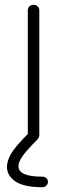

<svg xmlns="http://www.w3.org/2000/svg" viewBox="-20 -561 280 801"><path d="M157 220Q80 220 44.5 196Q9 172 9 135Q9 110 26.5 80Q44 50 96 -2V-518Q96 -528 103 -534.5Q110 -541 120 -541Q130 -541 137 -534.5Q144 -528 144 -518V4Q144 11 136 21Q90 67 73.5 91Q57 115 57 133Q57 176 157 176Q166 176 173 182Q180 188 180 197Q180 207 173 213.5Q166 220 157 220Z"/></svg>

Font: Hoogli
Style: Regular
Weight: 400
Designer: Anand Singh Naorem
Foundry: Brand New Type
Version: Version 1.00 b007